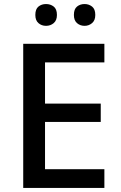

<svg xmlns="http://www.w3.org/2000/svg" viewBox="-20 -931 597 951"><path d="M497 0H95V-714H497V-622H203V-418H479V-327H203V-93H497ZM155 -857Q155 -886 170.5 -898.5Q186 -911 208 -911Q230 -911 246 -898.5Q262 -886 262 -857Q262 -830 246 -816.5Q230 -803 208 -803Q186 -803 170.5 -816.5Q155 -830 155 -857ZM346 -857Q346 -886 361.5 -898.5Q377 -911 399 -911Q420 -911 436 -898.5Q452 -886 452 -857Q452 -830 436 -816.5Q420 -803 399 -803Q377 -803 361.5 -816.5Q346 -830 346 -857Z"/></svg>

Font: Noto Sans Gurmukhi UI Medium
Style: Regular
Weight: 500
Designer: Jelle Bosma - Monotype Design Team
Foundry: Monotype Imaging Inc.
Version: Version 2.004; ttfautohint (v1.8.4.7-5d5b)